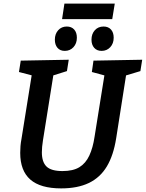

<svg xmlns="http://www.w3.org/2000/svg" viewBox="-20 -1033 808 1064"><path d="M498 -697 768 -702 758 -639 665 -611 681 -631 624 -268Q609 -172 572 -110.5Q535 -49 472.5 -19Q410 11 319 11Q204 11 148 -38Q92 -87 92 -186Q92 -204 93.5 -223Q95 -242 99 -263L158 -631L169 -612L85 -634L95 -697L361 -702L351 -639L262 -611L278 -631L218 -255Q215 -237 213.5 -220Q212 -203 212 -189Q212 -135 238 -110Q264 -85 326 -85Q385 -85 420 -106.5Q455 -128 475 -171Q495 -214 504 -275L561 -631L574 -611L489 -634ZM339 -751Q313 -751 298.5 -768Q284 -785 284 -813Q284 -845 302.5 -865.5Q321 -886 350 -886Q376 -886 391 -869.5Q406 -853 406 -824Q406 -792 387 -771.5Q368 -751 339 -751ZM543 -751Q517 -751 502 -768Q487 -785 487 -813Q487 -845 505.5 -865.5Q524 -886 554 -886Q580 -886 595 -869.5Q610 -853 610 -824Q610 -792 591 -771.5Q572 -751 543 -751ZM616 -1013 602 -927H324L337 -1013Z"/></svg>

Font: Bitter Thin SemiBold
Style: Italic
Weight: 600
Italic angle: -9°
Version: Version 2.002